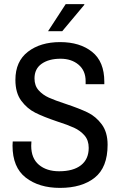

<svg xmlns="http://www.w3.org/2000/svg" viewBox="-20 -903 587 935"><path d="M214 -751 300 -883H390L391 -880L283 -751ZM488 -505V-493H397V-508Q397 -559 362.5 -588Q328 -617 275 -617Q218 -617 183 -592.5Q148 -568 148 -521Q148 -486 168 -463.5Q188 -441 218 -427.5Q248 -414 300 -397Q366 -375 406.5 -355.5Q447 -336 475.5 -297.5Q504 -259 504 -198Q504 -88 441.5 -38Q379 12 272 12Q170 12 105.5 -38Q41 -88 41 -194L42 -214H133L132 -193Q132 -132 169.5 -100.5Q207 -69 268 -69Q337 -69 374.5 -98.5Q412 -128 412 -183Q412 -220 391.5 -243.5Q371 -267 340.5 -281Q310 -295 257 -312Q192 -334 152 -354Q112 -374 83.5 -412.5Q55 -451 55 -514Q55 -604 116 -651Q177 -698 273 -698Q369 -698 428.5 -650.5Q488 -603 488 -505Z"/></svg>

Font: Archivo Narrow
Style: Regular
Weight: 400
Designer: Hector Gatti
Foundry: Omnibus-Type
Version: Version 1.003